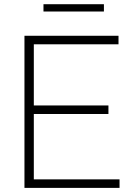

<svg xmlns="http://www.w3.org/2000/svg" viewBox="-20 -914 646 934"><path d="M99 0V-740H556.5V-698.5H144.5V-401H507.5V-359.5H144.5V-41.5H561.5V0ZM191.5 -858V-893.5H485.5V-858Z"/></svg>

Font: Encode Sans SemiExpanded SemiExpanded ExtraLight
Style: Regular
Weight: 200
Width: 6
Designer: Multiple Designers
Foundry: Impallari Type
Version: Version 3.000; ttfautohint (v1.8.3) -l 8 -r 50 -G 200 -x 14 